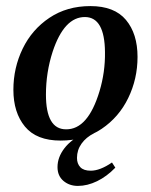

<svg xmlns="http://www.w3.org/2000/svg" viewBox="-20 -452 496 631"><path d="M169 97Q169 65 191.5 35.5Q214 6 257 -14H289Q263 -1 248 20Q233 41 233 67Q233 86 244 97.5Q255 109 278 109Q309 109 348 82L359 99Q331 128 299 143.5Q267 159 236 159Q208 159 188.5 142.5Q169 126 169 97ZM24 -157Q24 -229 54.5 -292Q85 -355 142.5 -393.5Q200 -432 277 -432Q356 -432 394 -386.5Q432 -341 432 -265Q432 -193 401.5 -130Q371 -67 314 -28.5Q257 10 179 10Q100 10 62 -36Q24 -82 24 -157ZM307 -152Q326 -215 325 -281Q324 -395 260 -396Q191 -397 153 -282Q131 -214 131 -141Q131 -27 197 -27Q269 -26 307 -152Z"/></svg>

Font: Unna Medium
Style: Italic
Weight: 500
Italic angle: -8.05°
Designer: Jorge de Buen Unna
Foundry: Omnibus-Type
Version: Version 2.008